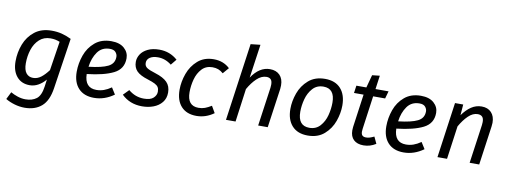

<svg xmlns="http://www.w3.org/2000/svg" viewBox="-72 -1165 4765 1798"><g transform="rotate(10 2310.5 -266.0)"><path d="M523 -494 450 -12Q432 109 370 162.5Q308 216 209 216Q162 216 113.5 202Q65 188 27 165L62 95Q91 112 128.5 124.5Q166 137 204 137Q267 137 308 106Q349 75 361 -13L370 -80Q339 -43 300.5 -21.5Q262 0 220 0Q141 0 96 -53.5Q51 -107 51 -198Q51 -283 81 -361Q111 -439 175 -489Q239 -539 337 -539Q387 -539 431.5 -528Q476 -517 523 -494ZM149 -197Q149 -134 173 -103.5Q197 -73 239 -73Q279 -73 313.5 -99Q348 -125 383 -172L426 -449Q403 -458 383 -462Q363 -466 337 -466Q274 -466 231.5 -427Q189 -388 169 -326.5Q149 -265 149 -197Z M728 -196Q731 -65 842 -65Q879 -65 913 -77Q947 -89 983 -114L1022 -52Q933 12 833 12Q737 12 684.5 -44.5Q632 -101 632 -202Q632 -281 659.5 -358.5Q687 -436 748 -487.5Q809 -539 903 -539Q983 -539 1026.5 -500Q1070 -461 1070 -405Q1070 -304 980 -259Q890 -214 728 -196ZM974 -402Q974 -426 957 -446Q940 -466 902 -466Q826 -466 785 -408Q744 -350 733 -266Q857 -280 915.5 -309Q974 -338 974 -402Z M1533 -474 1488 -419Q1429 -466 1359 -466Q1311 -466 1282.5 -447Q1254 -428 1254 -395Q1254 -365 1277.5 -349Q1301 -333 1360 -315Q1437 -291 1473 -254.5Q1509 -218 1509 -157Q1509 -101 1478 -63Q1447 -25 1397.5 -6.5Q1348 12 1290 12Q1173 12 1095 -64L1147 -117Q1212 -62 1294 -62Q1357 -62 1385 -88.5Q1413 -115 1413 -148Q1413 -175 1403 -191Q1393 -207 1369.5 -219Q1346 -231 1302 -245Q1226 -268 1193.5 -301.5Q1161 -335 1161 -389Q1161 -426 1183 -460.5Q1205 -495 1250 -517Q1295 -539 1360 -539Q1460 -539 1533 -474Z M2030 -481 1981 -424Q1957 -445 1933 -454Q1909 -463 1878 -463Q1816 -463 1777.5 -421.5Q1739 -380 1722.5 -319Q1706 -258 1706 -196Q1706 -66 1813 -66Q1846 -66 1873.5 -76Q1901 -86 1935 -107L1972 -43Q1895 12 1807 12Q1713 12 1661.5 -44.5Q1610 -101 1610 -203Q1610 -279 1638 -356.5Q1666 -434 1726 -486.5Q1786 -539 1877 -539Q1969 -539 2030 -481Z M2539 -407Q2539 -385 2537 -373L2484 0H2393L2445 -368Q2447 -390 2447 -398Q2447 -433 2432.5 -447.5Q2418 -462 2392 -462Q2344 -462 2300.5 -421Q2257 -380 2221 -316L2178 0H2087L2191 -738L2283 -748L2237 -428Q2311 -539 2411 -539Q2471 -539 2505 -504Q2539 -469 2539 -407Z M2663 -206Q2663 -280 2690.5 -356.5Q2718 -433 2779 -486Q2840 -539 2936 -539Q3033 -539 3085 -481Q3137 -423 3137 -321Q3137 -248 3110 -171.5Q3083 -95 3022 -41.5Q2961 12 2865 12Q2768 12 2715.5 -46Q2663 -104 2663 -206ZM3041 -331Q3041 -465 2933 -465Q2870 -465 2831 -421.5Q2792 -378 2775.5 -316.5Q2759 -255 2759 -196Q2759 -62 2868 -62Q2931 -62 2970 -105.5Q3009 -149 3025 -210.5Q3041 -272 3041 -331Z M3362 -139Q3360 -119 3360 -113Q3360 -88 3371.5 -76.5Q3383 -65 3407 -65Q3425 -65 3442.5 -70.5Q3460 -76 3483 -87L3513 -23Q3458 12 3396 12Q3335 12 3302 -19.5Q3269 -51 3269 -109Q3269 -130 3271 -141L3315 -456H3224L3234 -527H3329L3362 -649L3434 -657L3416 -527H3540L3520 -456H3406Z M3672 -196Q3675 -65 3786 -65Q3823 -65 3857 -77Q3891 -89 3927 -114L3966 -52Q3877 12 3777 12Q3681 12 3628.5 -44.5Q3576 -101 3576 -202Q3576 -281 3603.5 -358.5Q3631 -436 3692 -487.5Q3753 -539 3847 -539Q3927 -539 3970.5 -500Q4014 -461 4014 -405Q4014 -304 3924 -259Q3834 -214 3672 -196ZM3918 -402Q3918 -426 3901 -446Q3884 -466 3846 -466Q3770 -466 3729 -408Q3688 -350 3677 -266Q3801 -280 3859.5 -309Q3918 -338 3918 -402Z M4550 -406Q4550 -390 4547 -370L4495 0H4404L4456 -368Q4458 -390 4458 -397Q4458 -432 4443 -447Q4428 -462 4400 -462Q4354 -462 4311.5 -421Q4269 -380 4233 -316L4189 0H4098L4172 -527H4250L4242 -424Q4281 -479 4326 -509Q4371 -539 4425 -539Q4483 -539 4516.5 -503.5Q4550 -468 4550 -406Z"/></g></svg>

Font: Fira Sans
Style: Italic
Weight: 400
Italic angle: -8°
Designer: bBox Type GmbH & Carrois Corporate GbR & Edenspiekermann AG
Foundry: bBox Type GmbH & Carrois Corporate GbR & Edenspiekermann AG
Version: Version 4.301